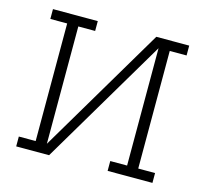

<svg xmlns="http://www.w3.org/2000/svg" viewBox="-83 -623 766 716"><g transform="rotate(15 300.0 -265.0)"><path d="M37 0V-38H102V-492H37V-530H210V-492H145V-39L436 -530H563V-492H498V-38H563V0H390V-38H455V-491L164 0Z"/></g></svg>

Font: Iosevka Slab XLtEx
Style: Regular
Weight: 200
Width: 7
Monospace: yes
Designer: Belleve Invis
Foundry: Belleve Invis
Version: Version 11.1.0; ttfautohint (v1.8.3)